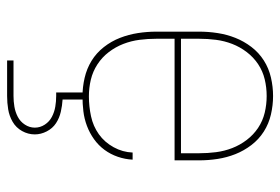

<svg xmlns="http://www.w3.org/2000/svg" viewBox="-144 -424 788 540"><g transform="rotate(90 250.0 -154.0)"><path d="M251 8Q225 8 199 2Q173 -4 151 -17.5Q129 -31 112.5 -52Q96 -73 86.5 -97.5Q77 -122 73 -148Q69 -174 69 -200V-320Q69 -346 73 -372Q77 -398 86.5 -422Q96 -446 112 -467Q128 -488 150 -502Q172 -516 198 -522Q224 -528 250 -528Q276 -528 302 -522Q328 -516 350 -502Q372 -488 388 -467Q404 -446 413.5 -422Q423 -398 427 -372Q431 -346 431 -320V-251H89V-200Q89 -176 92 -152.5Q95 -129 103.5 -107Q112 -85 126.5 -66Q141 -47 161 -34Q181 -21 204 -15.5Q227 -10 251 -10Q279 -10 307 -16Q335 -22 357.5 -38Q380 -54 394 -79.5Q408 -105 409 -133H429Q428 -112 421 -91.5Q414 -71 401.5 -54Q389 -37 371.5 -24.5Q354 -12 334 -4.5Q314 3 293 5.5Q272 8 251 8ZM89 -269H411V-320Q411 -344 408 -367.5Q405 -391 396.5 -413Q388 -435 373.5 -454Q359 -473 339.5 -486Q320 -499 297 -504.5Q274 -510 250 -510Q226 -510 203 -504.5Q180 -499 160.5 -486Q141 -473 126.5 -454Q112 -435 103.5 -413Q95 -391 92 -367.5Q89 -344 89 -320ZM150 220V202H250Q265 202 280 199.5Q295 197 308.5 190Q322 183 330.5 170Q339 157 339 142Q339 127 330.5 114Q322 101 308.5 94Q295 87 280 84.5Q265 82 250 82H240V0H260V64Q277 65 294.5 69Q312 73 326.5 82.5Q341 92 349.5 108.5Q358 125 358 142Q358 161 348.5 178Q339 195 322.5 204.5Q306 214 287.5 217Q269 220 250 220Z"/></g></svg>

Font: Iosevka Curly Slab Thin
Style: Regular
Weight: 100
Monospace: yes
Designer: Belleve Invis
Foundry: Belleve Invis
Version: Version 22.1.2; ttfautohint (v1.8.4)